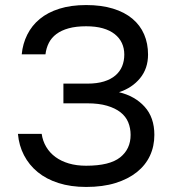

<svg xmlns="http://www.w3.org/2000/svg" viewBox="-20 -730 680 760"><path d="M321 10Q387 10 437 -5.5Q487 -21 521.5 -48.5Q556 -76 573.5 -113.5Q591 -151 591 -196Q591 -265 552.5 -307.5Q514 -350 451 -365Q503 -382 534.5 -420.5Q566 -459 566 -514Q566 -558 550.5 -594Q535 -630 504 -656Q473 -682 427 -696Q381 -710 321 -710Q261 -710 215 -695.5Q169 -681 137.5 -655Q106 -629 88 -593Q70 -557 66 -515H160Q163 -540 173.5 -560.5Q184 -581 203.5 -595.5Q223 -610 252 -618Q281 -626 321 -626Q359 -626 387 -618Q415 -610 434 -595Q453 -580 462.5 -559.5Q472 -539 472 -514Q472 -489 463.5 -468Q455 -447 437 -431.5Q419 -416 391.5 -407.5Q364 -399 326 -399H231V-321H326Q371 -321 403.5 -311.5Q436 -302 457 -285.5Q478 -269 487.5 -246Q497 -223 497 -196Q497 -140 455.5 -107Q414 -74 321 -74Q283 -74 252.5 -83Q222 -92 199.5 -108.5Q177 -125 163 -148.5Q149 -172 145 -200H51Q55 -154 75 -115.5Q95 -77 129 -49Q163 -21 211.5 -5.5Q260 10 321 10Z"/></svg>

Font: Golos Text VF
Style: Regular
Weight: 400
Designer: A.Korolkova, Vitaly Kuzmin
Foundry: ParaType Ltd
Version: Version 2.005